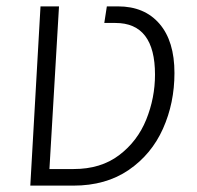

<svg xmlns="http://www.w3.org/2000/svg" viewBox="-20 -582 618 602"><path d="M107 -562H165L135 -52H211Q296 -52 353.5 -95.5Q411 -139 438.5 -207Q466 -275 466 -348Q466 -510 342 -510H307L315 -562H350Q433 -562 480 -507.5Q527 -453 527 -353Q527 -259 491 -178.5Q455 -98 383.5 -49Q312 0 210 0H75Z"/></svg>

Font: FiraGO Light
Style: Italic
Weight: 300
Italic angle: -8°
Designer: bBox Type GmbH
Foundry: bBox Type GmbH
Version: Version 1.001